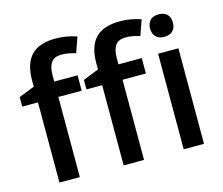

<svg xmlns="http://www.w3.org/2000/svg" viewBox="-106 -907 1218 1048"><g transform="rotate(-15 502.5 -382.5)"><path d="M353 -453.1H221.2V0H106V-453.1H17.1V-506.8L106 -542V-577.1Q106 -672.9 150.9 -719Q195.8 -765.1 288.1 -765.1Q348.6 -765.1 407.2 -745.1L377 -658.2Q334.5 -671.9 295.9 -671.9Q256.8 -671.9 239 -647.7Q221.2 -623.5 221.2 -575.2V-540H353ZM715.8 -453.1H584V0H468.8V-453.1H379.9V-506.8L468.8 -542V-577.1Q468.8 -672.9 513.7 -719Q558.6 -765.1 650.9 -765.1Q711.4 -765.1 770 -745.1L739.7 -658.2Q697.3 -671.9 658.7 -671.9Q619.6 -671.9 601.8 -647.7Q584 -623.5 584 -575.2V-540H715.8ZM922.9 0H808.1V-540H922.9ZM801.3 -683.1Q801.3 -713.9 818.1 -730.5Q835 -747.1 866.2 -747.1Q896.5 -747.1 913.3 -730.5Q930.2 -713.9 930.2 -683.1Q930.2 -653.8 913.3 -637Q896.5 -620.1 866.2 -620.1Q835 -620.1 818.1 -637Q801.3 -653.8 801.3 -683.1Z"/></g></svg>

Font: f0_41264          
Style: Regular
Weight: 600
Foundry: Ascender Corporation
Version: Version 1.10